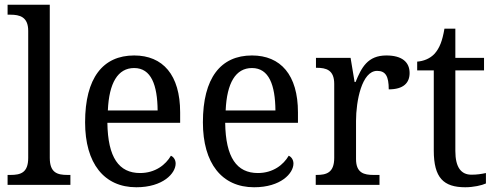

<svg xmlns="http://www.w3.org/2000/svg" viewBox="-20 -780 2092 810"><path d="M12 0H277V-42H265C222 -42 190 -51 190 -114V-760H12V-718H24C63 -718 99 -709 99 -650V-114C99 -51 67 -42 24 -42H12Z M555 10C668 10 721 -49 721 -90C721 -107 711 -119 701 -123C679 -85 635 -50 571 -50C482 -50 435 -115 433 -262H740V-306C740 -464 667 -546 546 -546C414 -546 339 -451 339 -264C339 -91 419 10 555 10ZM645 -314H435C440 -430 477 -493 546 -493C618 -493 644 -421 645 -314Z M1052 10C1165 10 1218 -49 1218 -90C1218 -107 1208 -119 1198 -123C1176 -85 1132 -50 1068 -50C979 -50 932 -115 930 -262H1237V-306C1237 -464 1164 -546 1043 -546C911 -546 836 -451 836 -264C836 -91 916 10 1052 10ZM1142 -314H932C937 -430 974 -493 1043 -493C1115 -493 1141 -421 1142 -314Z M1312 0H1581V-42H1556C1516 -42 1482 -50 1482 -109V-270C1482 -353 1506 -481 1571 -481C1607 -481 1620 -458 1620 -403C1683 -403 1708 -431 1708 -472C1708 -518 1676 -546 1610 -546C1531 -546 1505 -495 1480 -434H1476L1459 -536H1313V-494H1316C1356 -494 1390 -485 1390 -426V-114C1390 -51 1357 -42 1315 -42H1312Z M1943 10C1977 10 2013 2 2030 -6V-50C2011 -46 1993 -43 1969 -43C1926 -43 1901 -73 1901 -143V-483H2022V-536H1901V-659H1855C1846 -606 1834 -577 1814 -554C1794 -532 1766 -522 1740 -520V-483H1810V-145C1810 -30 1851 10 1943 10Z"/></svg>

Font: Noto Serif Ethiopic SmCn
Style: Regular
Weight: 400
Width: 4
Designer: Monotype Design Team
Foundry: Monotype Imaging Inc.
Version: Version 2.102